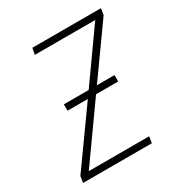

<svg xmlns="http://www.w3.org/2000/svg" viewBox="-171 -863 942 991"><g transform="rotate(-30 300.0 -367.5)"><path d="M39 0 45 -38 277 -363H156V-401H304L514 -697H154L161 -735H570L564 -697L353 -401H458V-363H326L95 -38H455L449 0Z"/></g></svg>

Font: Iosevka SS04 XLt Ex
Style: Italic
Weight: 200
Width: 7
Italic angle: -9°
Monospace: yes
Designer: Belleve Invis
Foundry: Belleve Invis
Version: Version 19.0.0; ttfautohint (v1.8.4)